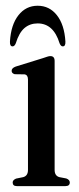

<svg xmlns="http://www.w3.org/2000/svg" viewBox="-20 -632 269 652"><path d="M165.5 -425V-55Q165.5 -35 181.5 -30.5L205 -26Q217 -21.5 217 -12.5Q217 0 202 0H37Q23 0 23 -12.5Q23 -20.5 34.5 -25.5L59 -30.5Q75 -35 75 -55V-362Q75 -377.5 63.5 -379.5L30 -380Q19.5 -383 19.5 -391.5Q19.5 -401 33.5 -406L125.5 -434.5Q134.5 -437.5 140.5 -439.5Q146.5 -441.5 151 -441.5Q165.5 -441.5 165.5 -425ZM107.9 -552.5Q81.7 -552.5 63.2 -536.8Q44.7 -521 33.6 -485Q29.3 -474.5 22.8 -474.5Q12.9 -474.5 13.8 -491Q17.2 -548 42.6 -580.2Q68 -612.5 107.9 -612.5Q147.9 -612.5 173.3 -580.2Q198.7 -548 202.1 -491Q203 -474.5 193.1 -474.5Q186.6 -474.5 182.3 -485Q161.7 -552.5 107.9 -552.5Z"/></svg>

Font: Fraunces 144pt Soft
Style: Regular
Weight: 400
Version: Version 1.000;[0bf87f6ff]